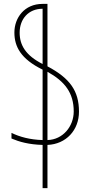

<svg xmlns="http://www.w3.org/2000/svg" viewBox="-20 -735 474 987"><path d="M224 -394V-715H199C105 -715 54 -643 54 -568C54 -495 87 -432 199 -377V-15C134 -17 82 -31 39 -52V-23C79 -6 128 8 199 10V232H224V10C320 6 386 -66 386 -161C386 -268 339 -333 224 -394ZM81 -567C81 -637 126 -690 199 -690V-406C112 -450 81 -503 81 -567ZM224 -15V-366C314 -316 359 -257 359 -162C359 -85 303 -17 224 -15Z"/></svg>

Font: Noto Sans Armenian SemiCondensed Thin
Style: Regular
Weight: 100
Width: 4
Designer: Monotype Design Team
Foundry: Monotype Imaging Inc.
Version: Version 2.008